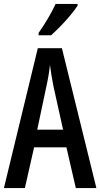

<svg xmlns="http://www.w3.org/2000/svg" viewBox="-20 -960 512 980"><path d="M367 0 319 -208H154L107 0H0L173 -714H296L472 0ZM253 -519Q247 -549 242.5 -577Q238 -605 235 -629Q230 -579 217 -520L170 -298H302ZM376 -931Q363 -911 339.5 -882.5Q316 -854 289 -826.5Q262 -799 241 -780H177V-792Q205 -832 226.5 -869Q248 -906 264 -940H376Z"/></svg>

Font: Noto Sans Thai ExtCond Med
Style: Regular
Weight: 500
Width: 2
Designer: Monotype Design Team
Foundry: Monotype Imaging Inc.
Version: Version 2.002; ttfautohint (v1.8.4.7-5d5b)